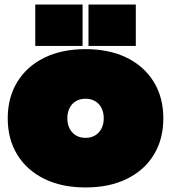

<svg xmlns="http://www.w3.org/2000/svg" viewBox="-20 -810 752 844"><path d="M356 14Q251 14 174.2 -24Q97.5 -62 55.8 -130.2Q14 -198.5 14 -290Q14 -381 55.8 -449.5Q97.5 -518 174.2 -556Q251 -594 356 -594Q461 -594 537.8 -556Q614.5 -518 656.2 -449.5Q698 -381 698 -290Q698 -198.5 656.5 -130.2Q615 -62 538.2 -24Q461.5 14 356 14ZM356 -204Q380.5 -204 398.5 -215Q416.5 -226 426.2 -245.2Q436 -264.5 436 -290Q436 -315.5 426.2 -335Q416.5 -354.5 398.5 -365.2Q380.5 -376 356 -376Q331.5 -376 313.5 -365.2Q295.5 -354.5 285.8 -335Q276 -315.5 276 -290Q276 -264.5 285.8 -245.2Q295.5 -226 313.5 -215Q331.5 -204 356 -204ZM135 -790H343V-608H135ZM369 -790H577V-608H369Z"/></svg>

Font: Hepta Slab Black
Style: Regular
Weight: 900
Designer: Michael LaGattuta
Foundry: Michael LaGattuta
Version: Version 1.102